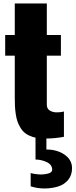

<svg xmlns="http://www.w3.org/2000/svg" viewBox="-20 -776 427 1085"><path d="M153.3 276.9V202.1Q171.9 207.5 199.2 209.5Q205.6 210 211.9 210Q231.9 210 250.5 205.1Q274.9 199.2 274.9 183.1Q274.9 154.8 244.9 140.4Q214.8 126 180.7 125.5V0H242.2V68.8Q304.2 69.3 345.5 98.4Q386.7 127.4 387.2 173.8Q387.2 213.9 364.7 241.2Q342.3 267.6 307.1 278.3Q272.9 288.6 233.4 289.1Q232.4 289.1 231.4 289.1Q191.4 289.1 153.3 276.9ZM216.3 6.3Q187 4.9 163.6 -2.7Q140.1 -10.3 124.3 -22Q108.4 -33.7 97.2 -51.8Q85.9 -69.8 79.3 -87.9Q72.8 -106 69.1 -130.9Q65.4 -155.8 64.5 -176.5Q63.5 -197.3 63.5 -225.1V-461.4H9.3V-578.1H63.5V-756.3H244.6V-578.1H324.2V-461.4H244.6V-184.1Q244.6 -163.1 259.3 -152.8Q273.9 -142.6 295.9 -141.1Q306.2 -140.6 317.4 -141.8Q328.6 -143.1 334.5 -144.3Q340.3 -145.5 341.3 -146V-2.9Q289.6 6.8 240.2 6.8Q228 6.8 216.3 6.3Z"/></svg>

Font: Oswald
Style: Heavy
Weight: 800
Designer: Vernon Adams
Foundry: Vernon Adams
Version: 3.0; ttfautohint (v0.95) -l 8 -r 50 -G 200 -x 0 -w "G" -W -c